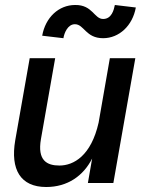

<svg xmlns="http://www.w3.org/2000/svg" viewBox="-20 -733 609 769"><path d="M165 16C251 16 314 -29 349 -98L332 0H434L522 -500H420L375 -242C345 -109 275 -70 218 -70C168 -70 129 -90 144 -176L201 -500H99L41 -171C21 -54 62 16 165 16ZM149 -590 234 -580C237 -600 251 -636 280 -636C317 -636 323 -580 393 -580C457 -580 511 -630 524 -703L440 -713C436 -693 427 -657 393 -657C357 -657 351 -714 281 -713C215 -713 162 -663 149 -590Z"/></svg>

Font: Uncut Sans Medium
Style: Italic
Weight: 500
Italic angle: -10°
Designer: Kasper Nordkvist
Foundry: Uncut Type
Version: Version 1.111;FEAKit 1.0